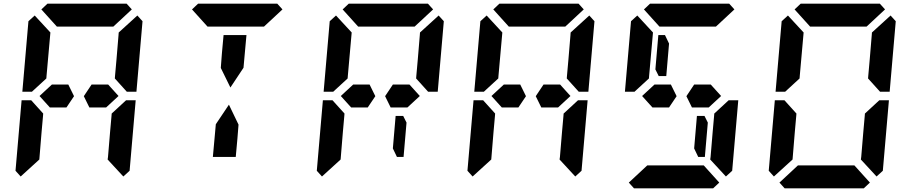

<svg xmlns="http://www.w3.org/2000/svg" viewBox="-20 -1020 4936 1040"><path d="M566 -562 622 -500 555 -438H495H464L434 -499L476 -562H506H520ZM156 -526 153 -523H101L134 -905L168 -936L253 -844L240 -698L232 -608L231 -595ZM585 -405 663 -477H715L682 -95L648 -64L563 -156L565 -170L576 -302L584 -392ZM205 -302 193 -156 92 -64 64 -95 97 -477H149L158 -467L214 -405L213 -392ZM204 -969 237 -1000H390H514H666L694 -969L594 -876H587H534H503H379H348H295H288ZM724 -936 752 -905 719 -523H667L658 -533L602 -595L603 -608L611 -698L622 -830L623 -844ZM350 -562 381 -499 340 -438H310H250L194 -500L261 -562H306H321Z M1182 -731 1191 -830H1315L1306 -731L1299 -653L1228 -546L1176 -652ZM1020 -969 1053 -1000H1206H1330H1482L1510 -969L1410 -876H1403H1350H1319H1195H1164H1111H1104ZM1266 -269 1257 -170H1133L1142 -269L1149 -347L1220 -453L1272 -345Z M2182 -356 2166 -170H2130L2108 -216L2123 -392H2164ZM2198 -562 2254 -500 2187 -438H2127H2096L2066 -499L2108 -562H2138H2152ZM1788 -526 1785 -523H1733L1766 -905L1800 -936L1885 -844L1872 -698L1864 -608L1863 -595ZM1837 -302 1825 -156 1724 -64 1696 -95 1729 -477H1781L1790 -467L1846 -405L1845 -392ZM1836 -969 1869 -1000H2022H2146H2298L2326 -969L2226 -876H2219H2166H2135H2011H1980H1927H1920ZM2356 -936 2384 -905 2351 -523H2299L2290 -533L2234 -595L2235 -608L2243 -698L2254 -830L2255 -844ZM1982 -562 2013 -499 1972 -438H1942H1882L1826 -500L1893 -562H1938H1953Z M3014 -562 3070 -500 3003 -438H2943H2912L2882 -499L2924 -562H2954H2968ZM2604 -526 2601 -523H2549L2582 -905L2616 -936L2701 -844L2688 -698L2680 -608L2679 -595ZM3033 -405 3111 -477H3163L3130 -95L3096 -64L3011 -156L3013 -170L3024 -302L3032 -392ZM2653 -302 2641 -156 2540 -64 2512 -95 2545 -477H2597L2606 -467L2662 -405L2661 -392ZM2652 -969 2685 -1000H2838H2962H3114L3142 -969L3042 -876H3035H2982H2951H2827H2796H2743H2736ZM3172 -936 3200 -905 3167 -523H3115L3106 -533L3050 -595L3051 -608L3059 -698L3070 -830L3071 -844ZM2798 -562 2829 -499 2788 -438H2758H2698L2642 -500L2709 -562H2754H2769Z M3814 -356 3798 -170H3762L3740 -216L3755 -392H3796ZM3830 -562 3886 -500 3819 -438H3759H3728L3698 -499L3740 -562H3770H3784ZM3420 -526 3417 -523H3365L3398 -905L3432 -936L3517 -844L3504 -698L3496 -608L3495 -595ZM3849 -405 3927 -477H3979L3946 -95L3912 -64L3827 -156L3829 -170L3840 -302L3848 -392ZM3468 -969 3501 -1000H3654H3778H3930L3958 -969L3858 -876H3851H3798H3767H3643H3612H3559H3552ZM3876 -31 3843 0H3690H3566H3414L3386 -31L3486 -124H3792ZM3614 -562 3645 -499 3604 -438H3574H3514L3458 -500L3525 -562H3570H3585ZM3530 -644 3546 -830H3582L3604 -784L3589 -608H3548Z M4236 -526 4233 -523H4181L4214 -905L4248 -936L4333 -844L4320 -698L4312 -608L4311 -595ZM4665 -405 4743 -477H4795L4762 -95L4728 -64L4643 -156L4645 -170L4656 -302L4664 -392ZM4285 -302 4273 -156 4172 -64 4144 -95 4177 -477H4229L4238 -467L4294 -405L4293 -392ZM4284 -969 4317 -1000H4470H4594H4746L4774 -969L4674 -876H4667H4614H4583H4459H4428H4375H4368ZM4692 -31 4659 0H4506H4382H4230L4202 -31L4302 -124H4608ZM4804 -936 4832 -905 4799 -523H4747L4738 -533L4682 -595L4683 -608L4691 -698L4702 -830L4703 -844Z"/></svg>

Font: DSEG14 Classic Mini
Style: Bold Italic
Weight: 700
Italic angle: -5°
Designer: Keshikan(Twitter:@keshinomi_88pro)
Version: Version 0.46